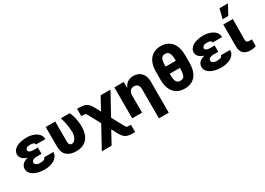

<svg xmlns="http://www.w3.org/2000/svg" viewBox="-5 -1760 4047 2933"><g transform="rotate(-30 2018.0 -293.0)"><path d="M252 -286.1H374V-222.7H292.5Q269 -222.7 248 -217.8Q226.6 -212.9 211.9 -200.2Q198.2 -188.5 197.3 -167Q198.2 -146 220.7 -129.4Q243.7 -112.3 288.1 -112.3Q335.9 -112.3 358.4 -124Q380.9 -135.7 382.3 -156.7H544.9Q543.9 -114.7 523.9 -83.5Q503.4 -52.2 468.3 -31.2Q433.6 -10.7 390.1 -0.5Q346.2 9.8 299.8 9.8Q225.6 9.8 165.5 -9.3Q105 -28.3 69.8 -64.5Q35.2 -99.1 34.2 -148.9Q35.2 -181.2 48.3 -205.1Q63 -231 89.4 -249Q116.2 -267.1 157.7 -276.9Q197.8 -286.1 252 -286.1ZM374 -334V-266.1H252Q201.7 -266.1 164.6 -276.9Q125 -287.1 98.6 -305.2Q71.3 -323.7 57.6 -347.2Q43.9 -369.6 43 -396.5Q43.9 -448.2 76.7 -481.9Q109.4 -516.6 167.5 -534.7Q224.6 -552.7 299.3 -552.7Q365.2 -552.7 418 -533.2Q472.7 -512.7 504.4 -477.1Q537.1 -439.9 537.6 -388.2H372.1Q371.1 -411.6 348.1 -421.4Q325.2 -430.7 289.1 -430.7Q248 -430.7 228 -415Q208.5 -399.9 207.5 -380.9Q208.5 -358.9 231 -346.7Q253.9 -334 292.5 -334Z M634.3 -200.2V-545.4H802.2V-198.7Q802.2 -168.9 808.6 -152.8Q815.4 -135.7 826.2 -129.4Q837.4 -122.6 850.6 -122.6Q881.8 -122.6 903.8 -146Q924.8 -168 937 -204.6Q948.2 -241.2 948.2 -276.9Q946.8 -321.3 940.9 -368.2Q933.1 -423.8 924.8 -460Q916 -500 900.9 -545.4H1057.1Q1072.3 -516.1 1085 -473.1Q1098.6 -426.8 1106 -380.9Q1113.8 -332 1113.8 -276.9Q1113.8 -215.3 1099.1 -162.6Q1085 -110.8 1053.2 -71.8Q1022 -33.2 973.1 -11.7Q925.3 9.8 855.5 9.8Q755.4 9.8 694.3 -41Q633.8 -91.3 634.3 -200.2Z M1363.8 204.6H1190.9L1453.1 -273.9H1513.7L1677.7 30.3Q1689 51.3 1696.8 60.5Q1703.1 69.3 1714.4 72.8Q1722.2 75.2 1742.2 75.2H1778.8V204.6H1742.2Q1685.5 204.6 1651.4 194.8Q1616.2 185.5 1589.8 160.6Q1564 136.2 1539.6 91.8L1482.9 -14.2ZM1517.1 -72.3H1453.1L1289.1 -370.6Q1279.3 -388.2 1270 -402.8Q1263.2 -412.1 1252.9 -415Q1242.2 -417.5 1224.1 -417.5H1188V-546.4H1224.1Q1281.2 -546.4 1315.4 -536.6Q1350.6 -526.4 1377.4 -502Q1402.3 -478.5 1427.2 -433.1L1483.9 -327.6L1603 -545.4H1776.4Z M2018.6 -311V0H1845.2V-545.4H2010.3V-445.3H2016.1Q2034.7 -495.1 2078.6 -523.9Q2123 -552.7 2182.1 -552.7Q2239.3 -552.7 2282.2 -526.9Q2325.2 -501 2348.1 -455.6Q2371.6 -407.7 2371.6 -347.7V204.6H2197.8V-313.5Q2197.8 -357.9 2174.8 -384.8Q2152.3 -410.2 2110.4 -410.2Q2083 -410.2 2062.5 -398.4Q2040.5 -385.3 2030.3 -364.3Q2018.6 -342.3 2018.6 -311Z M2593.8 -428.7H2960.4V-302.7H2593.8ZM3027.3 -432.6V-294.9Q3026.4 -189.9 2994.6 -123Q2961.9 -55.2 2905.3 -22.9Q2847.7 9.8 2772.5 9.8Q2695.3 9.8 2637.7 -22.9Q2579.1 -55.7 2546.9 -123Q2513.7 -192.9 2514.2 -294.9V-432.6Q2513.7 -532.7 2546.9 -603.5Q2579.1 -671.4 2637.2 -705.1Q2695.3 -738.8 2771 -738.8Q2845.7 -738.8 2903.8 -705.1Q2961.9 -671.4 2994.6 -604Q3026.4 -537.1 3027.3 -432.6ZM2860.8 -274.9V-456.5Q2860.4 -511.2 2849.1 -543.5Q2837.9 -575.7 2818.4 -588.9Q2798.3 -602.1 2771 -602.1Q2724.6 -602.1 2703.6 -567.9Q2681.6 -533.2 2682.1 -456.5V-274.9Q2681.6 -194.8 2704.1 -160.6Q2726.1 -127.9 2772.5 -127.9Q2799.3 -127.9 2818.8 -140.1Q2838.9 -152.8 2849.6 -184.6Q2859.9 -214.8 2860.8 -274.9Z M3369.6 -286.1H3491.7V-222.7H3410.2Q3386.7 -222.7 3365.7 -217.8Q3344.2 -212.9 3329.6 -200.2Q3315.9 -188.5 3314.9 -167Q3315.9 -146 3338.4 -129.4Q3361.3 -112.3 3405.8 -112.3Q3453.6 -112.3 3476.1 -124Q3498.5 -135.7 3500 -156.7H3662.6Q3661.6 -114.7 3641.6 -83.5Q3621.1 -52.2 3585.9 -31.2Q3551.3 -10.7 3507.8 -0.5Q3463.9 9.8 3417.5 9.8Q3343.3 9.8 3283.2 -9.3Q3222.7 -28.3 3187.5 -64.5Q3152.8 -99.1 3151.9 -148.9Q3152.8 -181.2 3166 -205.1Q3180.7 -231 3207 -249Q3233.9 -267.1 3275.4 -276.9Q3315.4 -286.1 3369.6 -286.1ZM3491.7 -334V-266.1H3369.6Q3319.3 -266.1 3282.2 -276.9Q3242.7 -287.1 3216.3 -305.2Q3189 -323.7 3175.3 -347.2Q3161.6 -369.6 3160.6 -396.5Q3161.6 -448.2 3194.3 -481.9Q3227.1 -516.6 3285.2 -534.7Q3342.3 -552.7 3417 -552.7Q3482.9 -552.7 3535.6 -533.2Q3590.3 -512.7 3622.1 -477.1Q3654.8 -439.9 3655.3 -388.2H3489.7Q3488.8 -411.6 3465.8 -421.4Q3442.9 -430.7 3406.7 -430.7Q3365.7 -430.7 3345.7 -415Q3326.2 -399.9 3325.2 -380.9Q3326.2 -358.9 3348.6 -346.7Q3371.6 -334 3410.2 -334Z M3766.1 -158.7V-545.4H3934.1L3931.6 -182.6Q3932.6 -151.9 3944.8 -141.1Q3957.5 -129.9 3987.3 -129.9Q4006.3 -129.9 4012.7 -130.4Q4015.6 -130.9 4021.7 -130.9Q4027.8 -130.9 4030.8 -131.3V-9.8Q4005.9 -1 3985.4 2Q3963.4 5.9 3934.6 5.9Q3856 5.9 3811.5 -32.7Q3767.1 -71.3 3766.1 -158.7ZM3897 -620.1H3797.9L3840.3 -789.6H3990.2Z"/></g></svg>

Font: My Font
Style: Regular
Weight: 500
Designer: Rasmus Andersson
Foundry: rsms
Version: Version 0.001